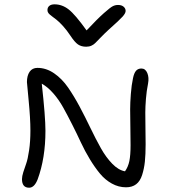

<svg xmlns="http://www.w3.org/2000/svg" viewBox="-20 -918 790 891"><path d="M527.8 -895Q543.9 -895 553.5 -887Q563 -878.9 563 -867.2Q563 -856.9 549.3 -841.3Q535.6 -825.7 483.9 -779.8Q465.8 -763.2 447.8 -744.6Q429.7 -726.1 422.6 -718.8Q415.5 -711.4 404.8 -706.3Q394 -701.2 379.9 -701.2Q357.4 -701.2 342 -711.7Q326.7 -722.2 307.1 -752Q290 -777.8 272.2 -797.4Q254.4 -816.9 242.2 -826.4Q230 -835.9 220 -843.3Q210 -850.6 205.1 -856.7Q200.2 -862.8 200.2 -871.1Q200.2 -883.8 209 -890.9Q217.8 -897.9 232.9 -897.9Q268.1 -897.9 298.3 -874.5Q328.6 -851.1 381.8 -776.9Q431.6 -830.1 461.9 -856.9Q492.2 -883.8 503.7 -889.4Q515.1 -895 527.8 -895ZM115.2 -46.9Q82 -46.9 82 -86.9Q82 -99.6 88.1 -119.1Q94.2 -138.7 101.6 -158.9Q108.9 -179.2 115 -220.2Q121.1 -261.2 121.1 -312Q121.1 -368.2 113 -451.2Q105 -534.2 105 -537.1Q105 -566.9 117.4 -585Q129.9 -603 153.8 -603Q194.3 -603 231 -577.9Q267.6 -552.7 295.7 -512.2Q323.7 -471.7 349.9 -422.6Q376 -373.5 400.1 -323.2Q424.3 -272.9 448.2 -230.2Q472.2 -187.5 501 -158Q529.8 -128.4 560.1 -123Q574.7 -143.6 580.3 -170.7Q585.9 -197.8 585.9 -244.1Q585.9 -271.5 585 -326.2Q584 -380.9 584 -410.9Q584 -440.9 587.2 -482.2Q590.3 -523.4 597.2 -555.2Q602.1 -579.1 611.3 -589.6Q620.6 -600.1 636.2 -600.1Q654.8 -600.1 663.6 -579.1Q672.4 -558.1 667 -529.8Q660.2 -496.6 657.2 -459Q654.3 -421.4 654.3 -396.2Q654.3 -371.1 655 -322.5Q655.8 -273.9 655.8 -249Q655.8 -200.7 652.3 -168Q648.9 -135.3 639.6 -106.2Q630.4 -77.1 611.8 -63Q593.3 -48.8 564.9 -48.8Q530.3 -48.8 499 -66.2Q467.8 -83.5 444.1 -112.1Q420.4 -140.6 397.2 -178.7Q374 -216.8 355.2 -257.3Q336.4 -297.9 314.9 -340.3Q293.5 -382.8 273.4 -418.9Q253.4 -455.1 227.3 -484.9Q201.2 -514.6 173.8 -529.8Q190.9 -376 190.9 -311Q190.9 -184.1 154.8 -85.9Q139.6 -46.9 115.2 -46.9Z"/></svg>

Font: Shantell Sans Irregular
Style: Regular
Weight: 300
Designer: Stephen Nixon, Anya Danilova, Shantell Martin
Foundry: Arrow Type
Version: Version 1.006;[9816181b4]